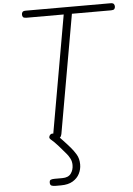

<svg xmlns="http://www.w3.org/2000/svg" viewBox="-78 -1035 1000 1445"><g transform="rotate(-5 422.0 -312.5)"><path d="M324.5 0Q307.5 0 301.2 -8.2Q295 -16.5 297.5 -32L455 -925.5H174Q154 -925.5 148 -932.8Q142 -940 142 -952Q142 -963.5 148 -971.2Q154 -979 174 -979H813Q831.5 -979 837.8 -971.2Q844 -963.5 844 -952Q844 -940 837.8 -932.8Q831.5 -925.5 813 -925.5H517L359.5 -32.5Q357.5 -21.5 351.5 -10.8Q345.5 0 324.5 0ZM279 354Q263 354 251.5 349.2Q240 344.5 240 326Q240 308.5 250.8 304.5Q261.5 300.5 279 300.5H337Q382.5 300.5 402.5 273.5Q422.5 246.5 422.5 209Q422.5 181 410.8 159Q399 137 388 124Q364.5 96 333 60Q301.5 24 273.5 1Q265.5 -6 266.5 -15.5Q267.5 -25 274.8 -32.5Q282 -40 291.5 -40Q298.5 -40 302.8 -39Q307 -38 318 -29.5Q331 -19 350.8 1.5Q370.5 22 389.5 42.8Q408.5 63.5 419.5 76.5Q441.5 101.5 460.8 133.5Q480 165.5 480 210Q480 246 463.5 279Q447 312 412.2 333Q377.5 354 322.5 354Z"/></g></svg>

Font: Edu QLD Hand
Style: Regular
Weight: 400
Designer: Tina and Corey Anderson, Eben Sorkin
Foundry: Sorkin Type Co.
Version: Version 2.000